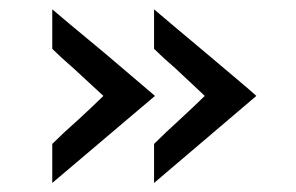

<svg xmlns="http://www.w3.org/2000/svg" viewBox="-20 -451 645 418"><path d="M93.8 -52.7V-137.7Q118.2 -162.1 150.4 -190.4Q164.1 -203.1 179.2 -217.3Q194.3 -231.4 205.1 -242.2L140.6 -301.8Q112.3 -326.2 93.8 -344.7V-430.7Q115.2 -412.1 206.1 -336.9Q237.3 -310.5 273.9 -279.3Q310.5 -248 317.4 -242.2ZM315.4 -52.7V-137.7Q339.8 -162.1 371.1 -190.4Q384.8 -203.1 399.9 -217.3Q415 -231.4 425.8 -242.2L362.3 -301.8Q334 -326.2 315.4 -344.7V-430.7Q336.9 -412.1 426.8 -336.9Q458 -310.5 495.1 -279.3Q532.2 -248 538.1 -242.2Z"/></svg>

Font: Josefin Sans CFJ
Style: Regular
Weight: 400
Designer: Santiago Orozco
Foundry: Typemade
Version: Version 2.000